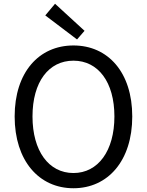

<svg xmlns="http://www.w3.org/2000/svg" viewBox="-20 -989 782 1022"><path d="M371 13C555 13 684 -134 684 -369C684 -604 555 -747 371 -747C187 -747 58 -604 58 -369C58 -134 187 13 371 13ZM371 -68C239 -68 153 -186 153 -369C153 -553 239 -666 371 -666C502 -666 589 -553 589 -369C589 -186 502 -68 371 -68ZM390 -779 430 -825 273 -969 221 -907Z"/></svg>

Font: Source Han Sans KR Regular
Style: Regular
Weight: 400
Designer: Ryoko NISHIZUKA (kana & ideographs); Paul D. Hunt (Latin, Greek & Cyrillic); Wenlong ZHANG (bopomofo); Sandoll Communica
Foundry: Adobe Systems Incorporated
Version: Version 1.004;PS 1.004;hotconv 1.0.82;makeotf.lib2.5.63406